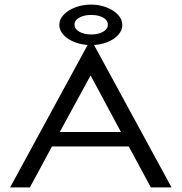

<svg xmlns="http://www.w3.org/2000/svg" viewBox="-20 -815 790 835"><path d="M636 0 540 -178H206L110 0H24L369 -634H381L726 0ZM374 -487 240 -241H506ZM376 -619Q338 -619 306.5 -631Q275 -643 256.5 -663Q238 -683 238 -707Q238 -731 257 -751Q276 -771 307.5 -783Q339 -795 376 -795Q412 -795 443 -783Q474 -771 493 -751Q512 -731 512 -706Q512 -683 494 -663Q476 -643 445 -631Q414 -619 376 -619ZM377 -665Q408 -665 428.5 -677Q449 -689 449 -707Q449 -727 428.5 -738.5Q408 -750 377 -750Q346 -750 325 -738.5Q304 -727 304 -707Q304 -689 325 -677Q346 -665 377 -665Z"/></svg>

Font: Inconsolata ExtraExpanded
Style: Regular
Weight: 400
Width: 8
Monospace: yes
Designer: Raph Levien, Cyreal, Brenton Simpson
Foundry: Raph Levien, Cyreal, Google
Version: Version 3.001; ttfautohint (v1.8.2.53-6de2)